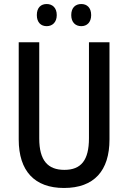

<svg xmlns="http://www.w3.org/2000/svg" viewBox="-20 -924 637 954"><path d="M163 -849C163 -812 184 -794 212 -794C240 -794 262 -813 262 -849C262 -886 240 -904 212 -904C184 -904 163 -887 163 -849ZM334 -849C334 -813 355 -794 384 -794C412 -794 433 -813 433 -849C433 -886 412 -904 384 -904C356 -904 334 -887 334 -849ZM524 -231V-714H422V-237C422 -128 383 -80 300 -80C218 -80 175 -126 175 -236V-714H73V-231C73 -74 152 10 298 10C448 10 524 -76 524 -231Z"/></svg>

Font: Noto Sans Gujarati UI Condensed Medium
Style: Regular
Weight: 500
Width: 3
Designer: Jelle Bosma - Monotype Design Team, Universal Thirst
Foundry: Monotype Imaging Inc.
Version: Version 2.106